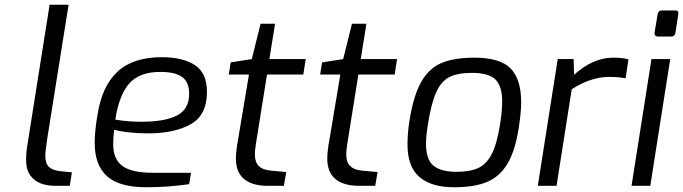

<svg xmlns="http://www.w3.org/2000/svg" viewBox="-20 -783 2878 809"><path d="M90 -107Q90 -144 97 -182L189 -763H269L180 -205Q171 -148 171 -127Q171 -94 186 -80Q201 -66 231 -62L283 -57L274 0H215Q154 0 122 -28Q90 -56 90 -107Z M379 -181Q379 -230 390 -294Q408 -418 474 -480Q540 -542 661 -542Q751 -542 801.5 -508.5Q852 -475 852 -396Q852 -298 783.5 -259.5Q715 -221 603 -221Q559 -221 521 -225.5Q483 -230 461 -236Q457 -209 457 -175Q457 -112 496 -83.5Q535 -55 623 -55H785L777 -7Q686 6 596 6Q483 6 431 -40.5Q379 -87 379 -181ZM777 -388Q777 -437 747.5 -458.5Q718 -480 655 -480Q567 -480 524 -430.5Q481 -381 466 -279Q518 -270 576 -270Q675 -270 726 -296.5Q777 -323 777 -388Z M974 -114Q974 -148 984 -200L1029 -469H944L952 -520L1041 -534L1078 -683H1139L1115 -534H1268L1258 -469H1105L1062 -200Q1061 -194 1057.5 -171.5Q1054 -149 1054 -132Q1054 -100 1070.5 -83.5Q1087 -67 1122 -64L1186 -58L1176 0H1109Q1042 0 1008 -29Q974 -58 974 -114Z M1359 -114Q1359 -148 1369 -200L1414 -469H1329L1337 -520L1426 -534L1463 -683H1524L1500 -534H1653L1643 -469H1490L1447 -200Q1446 -194 1442.5 -171.5Q1439 -149 1439 -132Q1439 -100 1455.5 -83.5Q1472 -67 1507 -64L1571 -58L1561 0H1494Q1427 0 1393 -29Q1359 -58 1359 -114Z M1697 -175Q1697 -219 1705 -273Q1722 -379 1754 -436.5Q1786 -494 1839 -517Q1892 -540 1979 -540Q2087 -540 2131.5 -494.5Q2176 -449 2176 -352Q2176 -311 2166 -246Q2151 -148 2118.5 -93.5Q2086 -39 2032.5 -16.5Q1979 6 1893 6Q1798 6 1747.5 -37Q1697 -80 1697 -175ZM2087 -259Q2096 -316 2096 -355Q2096 -421 2067 -448.5Q2038 -476 1968 -476Q1909 -476 1874 -458.5Q1839 -441 1818 -394.5Q1797 -348 1783 -259Q1775 -209 1775 -178Q1775 -109 1807.5 -84Q1840 -59 1903 -59Q1960 -59 1995 -75Q2030 -91 2052 -134Q2074 -177 2087 -259Z M2330 -534H2397L2399 -468Q2479 -540 2563 -540Q2603 -540 2628 -533L2616 -453Q2586 -459 2547 -459Q2470 -459 2389 -407L2325 0H2246Z M2738 -645 2751 -723Q2752 -730 2756.5 -734.5Q2761 -739 2769 -739H2826Q2840 -739 2838 -723L2826 -645Q2823 -629 2808 -629H2752Q2745 -629 2741 -633.5Q2737 -638 2738 -645ZM2725 -534H2804L2720 0H2641Z"/></svg>

Font: Exo
Style: Italic
Weight: 400
Italic angle: -9°
Designer: Natanael Gama
Foundry: Natanael Gama
Version: Version 1.500; ttfautohint (v1.6)